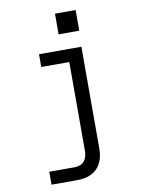

<svg xmlns="http://www.w3.org/2000/svg" viewBox="-101 -797 801 1080"><g transform="rotate(-10 300.0 -257.0)"><path d="M104 215V141H250Q265 141 280 135.5Q295 130 304.5 118Q314 106 318 91Q322 76 322 60V-447H162V-520H404V60Q404 81 400.5 101.5Q397 122 388 141Q379 160 364 175Q349 190 330.5 199Q312 208 291 211.5Q270 215 250 215ZM290 -611V-729H408V-611Z"/></g></svg>

Font: Iosevka SS04 Extended
Style: Regular
Weight: 400
Width: 7
Monospace: yes
Designer: Belleve Invis
Foundry: Belleve Invis
Version: Version 19.0.0; ttfautohint (v1.8.4)